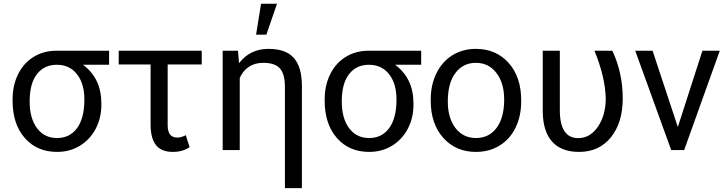

<svg xmlns="http://www.w3.org/2000/svg" viewBox="-20 -798 3866 1021"><path d="M560.1 -453.6H421.4Q519 -381.3 519 -248V-239.7Q519 -171.4 489.3 -114Q459.5 -56.6 405.5 -23.4Q351.6 9.8 283.2 9.8Q176.8 9.8 111.8 -64.2Q46.9 -138.2 46.9 -262.7V-269Q46.9 -343.3 75.7 -402.3Q104.5 -461.4 157.5 -494.6Q210.4 -527.8 278.8 -528.3H560.1ZM137.7 -258.3Q137.7 -168.9 176.8 -116.5Q215.8 -64 283.2 -64Q351.1 -64 389.9 -116.9Q428.7 -169.9 428.7 -269Q428.7 -353 389.4 -403.3Q350.1 -453.6 282.2 -453.6Q215.3 -453.6 176.5 -403.8Q137.7 -354 137.7 -258.3Z M1052.7 -455.1H871.6V-131.3Q871.6 -66.4 922.9 -66.4Q943.8 -66.4 967.8 -79.1L988.3 -15.6Q951.2 9.8 899.4 9.8Q838.4 9.8 809.8 -26.1Q781.2 -62 780.8 -133.3V-455.1H611.3V-528.3H1052.7Z M1245.6 -528.3 1251 -461.9Q1309.6 -538.1 1407.2 -538.1Q1500 -538.1 1542.5 -490Q1585 -441.9 1585.4 -342.3V202.6H1495.1V-336.9Q1495.1 -403.3 1468.8 -433.6Q1442.4 -463.9 1379.9 -463.9Q1335 -463.9 1303.2 -442.6Q1271.5 -421.4 1254.9 -383.3V0H1164.1V-528.3ZM1368.2 -778.3H1453.1L1396.5 -613.8H1341.8Z M2219.7 -453.6H2081.1Q2178.7 -381.3 2178.7 -248V-239.7Q2178.7 -171.4 2148.9 -114Q2119.1 -56.6 2065.2 -23.4Q2011.2 9.8 1942.9 9.8Q1836.4 9.8 1771.5 -64.2Q1706.5 -138.2 1706.5 -262.7V-269Q1706.5 -343.3 1735.4 -402.3Q1764.2 -461.4 1817.1 -494.6Q1870.1 -527.8 1938.5 -528.3H2219.7ZM1797.4 -258.3Q1797.4 -168.9 1836.4 -116.5Q1875.5 -64 1942.9 -64Q2010.7 -64 2049.6 -116.9Q2088.4 -169.9 2088.4 -269Q2088.4 -353 2049.1 -403.3Q2009.8 -453.6 1941.9 -453.6Q1875 -453.6 1836.2 -403.8Q1797.4 -354 1797.4 -258.3Z M2270.5 -269Q2270.5 -346.7 2301 -408.7Q2331.5 -470.7 2386 -504.4Q2440.4 -538.1 2510.3 -538.1Q2618.2 -538.1 2684.8 -463.4Q2751.5 -388.7 2751.5 -264.6V-258.3Q2751.5 -181.2 2721.9 -119.9Q2692.4 -58.6 2637.5 -24.4Q2582.5 9.8 2511.2 9.8Q2403.8 9.8 2337.2 -64.9Q2270.5 -139.6 2270.5 -262.7ZM2361.3 -258.3Q2361.3 -170.4 2402.1 -117.2Q2442.9 -64 2511.2 -64Q2580.1 -64 2620.6 -117.9Q2661.1 -171.9 2661.1 -269Q2661.1 -356 2619.9 -409.9Q2578.6 -463.9 2510.3 -463.9Q2443.4 -463.9 2402.3 -410.6Q2361.3 -357.4 2361.3 -258.3Z M2957 -528.3V-212.4Q2957 -63.5 3055.2 -63.5Q3118.2 -63.5 3159.7 -124.5Q3201.2 -185.5 3201.2 -274.4Q3198.7 -387.2 3141.1 -528.3H3236.3Q3291.5 -410.6 3291.5 -274.4Q3291.5 -146 3228.8 -68.1Q3166 9.8 3059.6 9.8Q2964.8 9.8 2916 -44.9Q2867.2 -99.6 2866.2 -204.6V-528.3Z M3584.5 -122.6 3715.3 -528.3H3807.6L3618.2 0H3549.3L3357.9 -528.3H3450.2Z"/></svg>

Font: APIMedia Roboto
Style: Regular
Weight: 400
Designer: Google
Version: Version 2.137; 2017